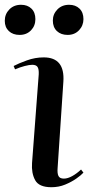

<svg xmlns="http://www.w3.org/2000/svg" viewBox="-41 -769 377 803"><path d="M121 -458Q122 -480 116 -489Q110 -498 94 -498Q82 -498 62.5 -493Q43 -488 22 -479L16 -493Q37 -504 71.5 -516.5Q106 -529 142 -529Q231 -529 224 -427L200 -67Q198 -44 203.5 -33Q209 -22 226 -22Q242 -22 261 -32.5Q280 -43 298 -60L308 -47Q298 -36 278 -22Q258 -8 231.5 3Q205 14 174 14Q122 14 106 -15.5Q90 -45 93 -87ZM180 -683Q180 -710 199 -729.5Q218 -749 248 -749Q275 -749 291.5 -733Q308 -717 308 -689Q308 -662 289.5 -642.5Q271 -623 242 -623Q214 -623 197 -639Q180 -655 180 -683ZM-21 -682Q-21 -710 -2 -729.5Q17 -749 47 -749Q74 -749 90.5 -733Q107 -717 107 -689Q107 -661 88.5 -642Q70 -623 41 -623Q13 -623 -4 -639Q-21 -655 -21 -682Z"/></svg>

Font: Literata 72pt Medium
Style: Italic
Weight: 500
Italic angle: -2°
Designer: Latin by Veronika Burian and Jose Scaglione. Greek by Irene Vlachou. Cyrillic by Vera Evstafieva
Foundry: TypeTogether
Version: Version 3.002